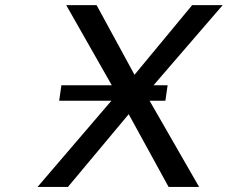

<svg xmlns="http://www.w3.org/2000/svg" viewBox="-20 -739 900 759"><path d="M248.5 0 488.8 -287.6 646.5 0H767.1L571.3 -340.8H633.8L642.6 -401.9H586.9L860.4 -718.8H739.7L511.7 -443.4L361.8 -718.8H241.7L421.9 -401.9H222.7L213.9 -340.8H420.4L128.4 0Z"/></svg>

Font: Winston
Style: Italic
Weight: 400
Italic angle: -8.13011°
Designer: Vernon Adams, Kim Jin-seong, David Berlow, Cristiano Sobral
Foundry: The Winston Project Authors
Version: Version 3.004